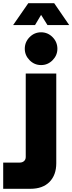

<svg xmlns="http://www.w3.org/2000/svg" viewBox="-114 -978 453 1201"><path d="M-94 203V39H9Q26 39 36.5 29.5Q47 20 47 4V-518H238V43Q238 117 195.5 160Q153 203 76 203ZM143 -571Q101 -571 71 -601.5Q41 -632 41 -673Q41 -715 71 -745.5Q101 -776 143 -776Q185 -776 215 -745.5Q245 -715 245 -673Q245 -632 215 -601.5Q185 -571 143 -571ZM-32 -821 63 -958H225L319 -821H183L143 -885L105 -821Z"/></svg>

Font: MuseoModerno Thin Black
Style: Regular
Weight: 900
Version: Version 1.002